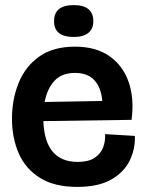

<svg xmlns="http://www.w3.org/2000/svg" viewBox="-20 -719 569 753"><path d="M283 14Q193 14 136.5 -21.5Q80 -57 53.5 -117.5Q27 -178 27 -253Q27 -329 53 -393.5Q79 -458 133.5 -497Q188 -536 274 -536Q356 -536 409 -499Q462 -462 484.5 -397.5Q507 -333 496 -249L150 -244Q156 -84 285 -84Q327 -84 351 -100Q375 -116 384.5 -141Q394 -166 392 -193L509 -186Q511 -136 489 -90Q467 -44 416.5 -15Q366 14 283 14ZM274 -433Q222 -433 193.5 -402Q165 -371 155 -319L381 -323Q377 -375 350.5 -404Q324 -433 274 -433ZM269 -574Q192 -574 192 -636Q192 -699 269 -699Q346 -699 346 -636Q346 -606 326.5 -590Q307 -574 269 -574Z"/></svg>

Font: Bricolage Grotesque 48pt SemiBold
Style: Regular
Weight: 600
Designer: Mathieu Triay
Foundry: Atelier Triay
Version: Version 1.000; ttfautohint (v1.8.4.7-5d5b);gftools[0.9.32]